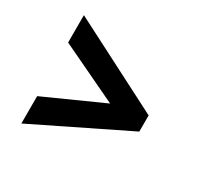

<svg xmlns="http://www.w3.org/2000/svg" viewBox="-115 -746 794 772"><g transform="rotate(30 281.5 -360.5)"><path d="M68 -109 495 -318V-393L68 -612V-485L337 -357L68 -236Z"/></g></svg>

Font: Noto Sans Mono SemiCondensed ExtraBold
Style: Regular
Weight: 800
Width: 4
Designer: Monotype Design Team
Foundry: Monotype Imaging Inc.
Version: Version 2.014